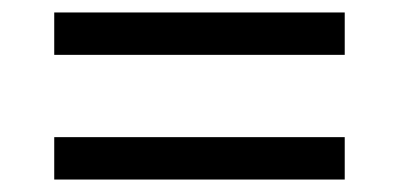

<svg xmlns="http://www.w3.org/2000/svg" viewBox="-20 -460 640 308"><path d="M67 -372V-440H533V-372ZM67 -172V-240H533V-172Z"/></svg>

Font: IBM Plex Sans
Style: Regular
Weight: 400
Designer: Mike Abbink, Paul van der Laan, Pieter van Rosmalen
Foundry: Bold Monday
Version: Version 3.005